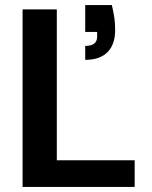

<svg xmlns="http://www.w3.org/2000/svg" viewBox="-20 -737 598 757"><path d="M69 0V-700H204V-105H511V0ZM316 -501V-556Q363 -556 363 -592V-611H316V-717H421Q428 -688 431 -665.5Q434 -643 434 -619Q434 -562 404 -531.5Q374 -501 316 -501Z"/></svg>

Font: DM Sans
Style: Bold
Weight: 700
Designer: Colophon Foundry, Jonny Pinhorn
Foundry: Colophon Foundry
Version: Version 4.004; ttfautohint (v1.8.4.7-5d5b)